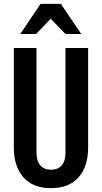

<svg xmlns="http://www.w3.org/2000/svg" viewBox="-20 -970 531 1000"><path d="M245 10Q151 10 101.5 -47Q52 -104 52 -201V-720H170V-177Q170 -131 190 -108.5Q210 -86 245 -86Q281 -86 301 -108Q321 -130 321 -177V-720H439V-201Q439 -104 389.5 -47Q340 10 245 10ZM86 -793 191 -950H297L403 -793H321L201 -917H287L168 -793Z"/></svg>

Font: Instrument Sans Condensed SemiBold
Style: Regular
Weight: 600
Width: 3
Designer: Rodrigo Fuenzalida
Foundry: fragTYPE
Version: Version 1.000;gftools[0.9.28]